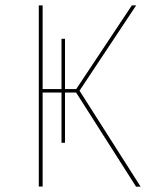

<svg xmlns="http://www.w3.org/2000/svg" viewBox="-20 -701 580 721"><path d="M278.6 -360.4 491.4 -680.8H475.1L266.3 -366.6H224.1V-555.3H211V-366.6H140.1V-680.8H125.7V-0.6H140.1V-353.4H211V-164.7H224.1V-353.4H265.9L491 0H508.1Z"/></svg>

Font: Fira Sans Hair
Style: Regular
Weight: 100
Designer: bBox Type GmbH & Carrois Corporate GbR & Edenspiekermann AG
Foundry: bBox Type GmbH & Carrois Corporate GbR & Edenspiekermann AG
Version: Version 4.300;PS 004.300;hotconv 1.0.88;makeotf.lib2.5.64775